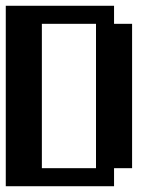

<svg xmlns="http://www.w3.org/2000/svg" viewBox="-20 -645 540 665"><path d="M0 -625H375V-562.5H437.5V-62.5H375V0H0ZM125 -562.5V-62.5H312.5V-562.5Z"/></svg>

Font: NeoDunggeunmo Pro
Style: Regular
Weight: 400
Version: Version 1.020